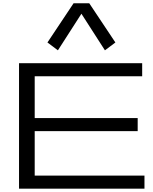

<svg xmlns="http://www.w3.org/2000/svg" viewBox="-20 -1128 915 1148"><path d="M93.8 -750H830.1V-671.9H187.5V-421.9H803.2V-343.8H187.5V-78.1H843.8V0H93.8ZM263.7 -874 419.9 -1108.4H513.7L669.9 -874L607.4 -827.1L466.8 -1045.9L326.2 -827.1Z"/></svg>

Font: Michroma+
Style: Regular
Weight: 400
Designer: beogot
Foundry: beogot
Version: Version